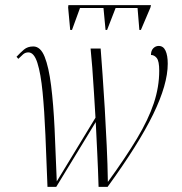

<svg xmlns="http://www.w3.org/2000/svg" viewBox="-20 -724 707 744"><path d="M252 -608 244 -695 245 -704H565L563 -695L526 -608H520L513 -693H428L395 -608H389L381 -693H290L259 -608ZM164 0Q160 -107 156 -201Q152 -295 145 -367Q138 -439 125 -480Q112 -521 90 -521Q78 -521 69.5 -513.5Q61 -506 51 -496L44 -504Q59 -520 73 -532Q87 -544 109 -544Q137 -544 153 -504Q169 -464 178 -392.5Q187 -321 191.5 -226Q196 -131 200 -21L350 -268Q347 -316 344 -367Q341 -418 337.5 -463Q334 -508 331 -536H370Q373 -494 377.5 -433.5Q382 -373 386 -303Q390 -233 393.5 -160Q397 -87 398 -19Q467 -114 511 -187.5Q555 -261 576 -324Q597 -387 597 -450Q597 -487 587.5 -499Q578 -511 565 -511Q565 -528 574 -537Q583 -546 595 -546Q613 -546 621.5 -527.5Q630 -509 630 -477Q630 -397 573.5 -281Q517 -165 397 0H362Q360 -67 357 -128Q354 -189 351 -251L198 0Z"/></svg>

Font: Noto Serif Display Condensed ExtraLight
Style: Italic
Weight: 200
Width: 3
Italic angle: -12°
Designer: Monotype Design Team
Foundry: Monotype Imaging Inc.
Version: Version 2.009